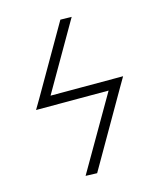

<svg xmlns="http://www.w3.org/2000/svg" viewBox="-112 -752 761 910"><g transform="rotate(-15 268.5 -297.0)"><path d="M460.9 -287.1 251 77.1 194.8 75.2 404.8 -287.1H48.8L77.1 -335L271 -670.9L326.2 -669.9L132.8 -335H488.8Z"/></g></svg>

Font: Linux Biolinum O
Style: Regular
Weight: 400
Designer: Philipp H. Poll
Foundry: Philipp H. Poll
Version: Version 1.0.4